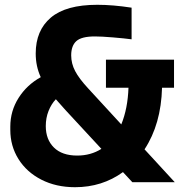

<svg xmlns="http://www.w3.org/2000/svg" viewBox="-20 -760 771 801"><path d="M213 -346Q194 -326 182.5 -297Q171 -268 171 -234Q171 -178 205 -144.5Q239 -111 302 -111Q359 -111 403 -139L253 -301ZM23 -218V-232Q23 -297 57.5 -351.5Q92 -406 150 -438Q129 -483 129 -537Q129 -633 192 -686.5Q255 -740 386 -740Q451 -740 529 -728V-596Q499 -600 451 -604Q403 -608 376 -608Q320 -608 298.5 -588.5Q277 -569 277 -529Q277 -495 293.5 -463.5Q310 -432 348 -391L486 -241Q513 -307 516 -394H422V-511H706V-394H656Q652 -242 583 -137L709 0H532L493 -42Q406 21 293 21Q214 21 152.5 -10.5Q91 -42 57 -96.5Q23 -151 23 -218Z"/></svg>

Font: Sora-SIA
Style: Bold
Weight: 700
Designer: Jonathan Barnbrook, Julián Moncada
Foundry: Barnbrook Fonts
Version: Version 2.000